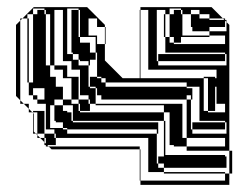

<svg xmlns="http://www.w3.org/2000/svg" viewBox="-20 -520 691 540"><path d="M397 -444V-468H375V-444ZM121 -416V-480H109V-492H105V-496H73V-480H85V-492H105V-480H109V-416ZM253 -348V-372H249V-416H205V-420H201V-416H205V-400H233V-372H249V-352H233V-348ZM445 -468H441V-480H445ZM541 -468H569V-464H611L607 -468H569V-480H541V-492H517V-480H541ZM617 -432V-458L613 -462V-444H569V-432ZM121 -352V-416H109V-352ZM613 -348H425V-368H613ZM133 -492V-336H169V-324H181V-348H157V-492ZM205 -300V-324H169V-304H201V-300ZM589 -276H585V-300H589ZM233 -304H253V-300H233ZM233 -336H229V-348H205V-352H201V-368H185V-372H181V-432H201V-420H205V-444H201V-432H181V-464H201V-444H205V-468H201V-464H181V-492H201V-468H205V-492H201V-496H169V-368H185V-352H201V-336H229V-276H233V-272H249V-228H493V-224H505V-240H265V-252H253V-272H249V-276H233V-300H265V-288H277V-276H505V-272H521V-252H541V-276H505V-288H277V-300H265V-304H253V-348H233ZM109 -180V-204H105V-180ZM585 -208H565V-240H585V-228H589V-252H585V-240H565V-272H585V-252H589V-276H585V-272H565V-300H553V-304H585V-300H589V-324H375V-300H553V-208H565V-204H613V-228H585ZM233 -208H205V-228H201V-240H229V-228H233ZM505 -160V-224H493V-160ZM613 -156H521V-176H613ZM505 -160H493V-132H505V-108H613V-132H505ZM137 -112H113L117 -108H373V-100H375V-84H397V-132H137V-144H133V-156H105V-144H85V-176H75V-150L81 -144H85V-140L93 -132H105V-120L109 -116V-132H105V-144H133V-132H137ZM613 -12V-32H441V-36H375V-12ZM445 -444H441V-468H445ZM397 -420V-444H375V-420ZM61 -420V-444H57V-420ZM445 -420H441V-444H445ZM397 -396V-420H375V-396ZM397 -372V-396H375V-372ZM277 -396H275V-420H277ZM397 -348V-372H375V-348ZM61 -372V-396H57V-372ZM397 -348H375V-324H397ZM445 -420V-416H457V-400H469V-396H613V-420H569V-432H521V-444H517V-480H493V-492H489V-496H457V-480H469V-492H489V-480H493V-420H569V-416H489V-400H469V-416H457V-480H445V-492H421V-348H425V-336H617V-368H613V-372H445V-416H441V-420ZM61 -324V-348H57V-324ZM61 -300H57V-324H61ZM205 -276V-300H201V-276ZM205 -276H201V-252H205ZM121 -352H109V-336H121V-304H137V-276H157V-240H181V-228H201V-208H205V-204H441V-180H445V-160H457V-204H441V-224H249V-228H233V-240H229V-252H201V-240H181V-300H157V-324H133V-336H121ZM61 -348H57V-372H61V-352H73V-416H61V-396H57V-420H61V-416H73V-480H57V-468H61V-444H57V-468H43L75 -500H225L275 -450V-444H277V-420H275V-444H253V-468H229V-420H253V-396H275V-350L325 -300H373V-492H375V-468H397V-492H375V-500H575L607 -468H613V-464H617V-458L625 -450V-96H633V-32H625V-96H445V-84H441V-108H445V-96H505V-108H469V-112H457V-160H445V-156H441V-180H185V-224H157V-240H105V-272H73V-352H61ZM521 -240H517V-252H505V-240H517V-156H521V-144H617V-176H613V-180H541V-252H521ZM445 -108V-132H441V-108ZM397 -60V-84H375V-60ZM397 -60H375V-36H397ZM617 -48H441V-60H425V-80H441V-84H613V-80H617ZM105 -176H85V-204H73V-208H105V-204H109V-228H85V-240H73V-252H61V-288H57V-300H61V-288H73V-252H85V-240H133V-224H157V-208H169V-204H181V-180H185V-176H425V-156H445V-132H441V-156H425V-144H421V-156H169V-160H157V-176H137V-180H133V-224H121V-160H157V-156H169V-144H421V-60H425V-48H441V-36H613V-32H625V0H375V-12H373V-100H125L117 -108H109V-112H105V-120L93 -132H85V-140L81 -144H73V-202L71 -204H61V-214L47 -228H37V-238L25 -250V-450L37 -462V-468H43L37 -462V-238L47 -228H61V-214L71 -204H73V-202L75 -200V-176H105V-156H109V-180H105Z"/></svg>

Font: Rubik Broken Fax
Style: Regular
Weight: 400
Designer: Hubert and Fischer, NaN
Foundry: Hubert and Fischer, NaN
Version: Version 2.201